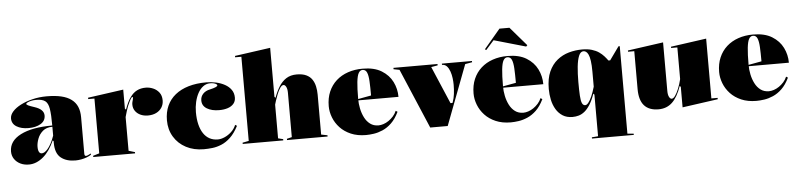

<svg xmlns="http://www.w3.org/2000/svg" viewBox="-51 -1038 6377 1532"><g transform="rotate(-5 3137.5 -272.5)"><path d="M331 -515Q399 -515 448 -503.5Q497 -492 529 -468Q561 -444 576 -408.5Q591 -373 591 -325V-32Q591 -25 593.5 -19.5Q596 -14 603 -14Q609 -14 619 -18Q629 -22 643 -30V-20Q629 -10 608 -2Q587 6 563 10.5Q539 15 516 15Q444 15 400 -20.5Q356 -56 356 -140Q356 -142 356 -143.5Q356 -145 356 -147.5Q356 -150 356 -154L349 -160Q331 -119 308.5 -86.5Q286 -54 259.5 -31.5Q233 -9 204 3Q175 15 144 15Q105 15 75 0Q45 -15 27.5 -41Q10 -67 10 -101Q10 -185 101.5 -232Q193 -279 356 -279Q356 -366 348.5 -412.5Q341 -459 317.5 -476.5Q294 -494 246 -494Q222 -494 203.5 -489.5Q185 -485 174.5 -479Q164 -473 164 -469Q164 -463 178 -456Q192 -449 229 -437Q302 -413 302 -364Q302 -321 263.5 -298Q225 -275 166 -275Q108 -275 70.5 -298Q33 -321 33 -364Q33 -392 57 -419Q81 -446 123 -467.5Q165 -489 218.5 -502Q272 -515 331 -515ZM356 -269Q308 -269 279 -244Q250 -219 237 -184Q224 -149 224 -119Q224 -101 227.5 -89Q231 -77 237.5 -71Q244 -65 254 -65Q264 -65 276 -72Q288 -79 301.5 -94.5Q315 -110 329 -135.5Q343 -161 356 -198Z M660 0V-10L710 -25V-464H660V-475L945 -515V-362L953 -354Q964 -385 976.5 -411Q989 -437 1002 -453Q1024 -484 1054.5 -499.5Q1085 -515 1125 -515Q1154 -515 1183 -503Q1212 -491 1231.5 -466Q1251 -441 1251 -402Q1251 -370 1235 -345Q1219 -320 1190.5 -306Q1162 -292 1124 -292Q1090 -292 1063.5 -304.5Q1037 -317 1022 -339Q1007 -361 1007 -389Q1007 -401 1009.5 -410.5Q1012 -420 1014.5 -428.5Q1017 -437 1017 -443Q1017 -450 1013 -450Q1007 -450 998 -435Q989 -420 972 -381Q966 -366 959 -343.5Q952 -321 945 -295V-25L995 -10V0Z M1545 15Q1465 15 1403 -17.5Q1341 -50 1306 -108Q1271 -166 1271 -240Q1271 -305 1294 -356Q1317 -407 1361 -442.5Q1405 -478 1467.5 -496.5Q1530 -515 1609 -515Q1649 -515 1688 -506.5Q1727 -498 1758.5 -480.5Q1790 -463 1808.5 -436.5Q1827 -410 1827 -374Q1827 -345 1810 -325Q1793 -305 1763 -295Q1733 -285 1694 -285Q1635 -285 1596.5 -308Q1558 -331 1558 -374Q1558 -405 1578.5 -427Q1599 -449 1634 -456Q1696 -470 1696 -483Q1696 -489 1688.5 -494Q1681 -499 1668.5 -502Q1656 -505 1640 -505Q1609 -505 1584 -486.5Q1559 -468 1542 -436.5Q1525 -405 1516 -366Q1507 -327 1507 -285Q1507 -230 1517.5 -187Q1528 -144 1548 -114Q1568 -84 1597 -68.5Q1626 -53 1663 -53Q1688 -53 1717 -65.5Q1746 -78 1771.5 -101.5Q1797 -125 1810 -157L1824 -148Q1794 -90 1759 -57Q1724 -24 1686.5 -8.5Q1649 7 1613 11Q1577 15 1545 15Z M2537 -10V0H2212V-10L2252 -20V-375Q2252 -406 2243 -423Q2234 -440 2222 -440Q2208 -440 2194.5 -420Q2181 -400 2170 -372.5Q2159 -345 2151.5 -321.5Q2144 -298 2142 -290V-20L2182 -10V0H1857V-10L1907 -20V-694H1857V-705L2142 -745V-352L2150 -344Q2167 -392 2191 -431Q2215 -470 2249.5 -492.5Q2284 -515 2334 -515Q2380 -515 2410 -501Q2440 -487 2456.5 -462.5Q2473 -438 2480 -406.5Q2487 -375 2487 -340V-20Z M2862 -515Q2955 -515 3013.5 -479Q3072 -443 3100 -386.5Q3128 -330 3128 -266H2802V-276L2911 -296Q2911 -364 2908.5 -410.5Q2906 -457 2895.5 -481Q2885 -505 2861 -505Q2841 -505 2829 -484Q2817 -463 2811.5 -413.5Q2806 -364 2806 -276Q2806 -239 2814 -200Q2822 -161 2839 -127.5Q2856 -94 2883.5 -73.5Q2911 -53 2950 -53Q2968 -53 2989.5 -60Q3011 -67 3031.5 -81Q3052 -95 3069 -114Q3086 -133 3096 -157L3110 -148Q3083 -92 3049 -59.5Q3015 -27 2978 -11Q2941 5 2906.5 10Q2872 15 2844 15Q2775 15 2723 -7.5Q2671 -30 2636.5 -67Q2602 -104 2584.5 -149.5Q2567 -195 2567 -240Q2567 -305 2589 -356Q2611 -407 2650.5 -442.5Q2690 -478 2744 -496.5Q2798 -515 2862 -515Z M3359 0 3155 -480 3108 -489V-500H3461V-489L3409 -480L3537 -180H3553L3556 -188Q3566 -215 3570.5 -250Q3575 -285 3575 -324Q3575 -348 3571.5 -376.5Q3568 -405 3559 -431Q3550 -457 3535 -473.5Q3520 -490 3496 -490V-500H3737V-490L3681 -480L3499 0Z M4022 -515Q4115 -515 4173.5 -479Q4232 -443 4260 -386.5Q4288 -330 4288 -266H3962V-276L4071 -296Q4071 -364 4068.5 -410.5Q4066 -457 4055.5 -481Q4045 -505 4021 -505Q4001 -505 3989 -484Q3977 -463 3971.5 -413.5Q3966 -364 3966 -276Q3966 -239 3974 -200Q3982 -161 3999 -127.5Q4016 -94 4043.5 -73.5Q4071 -53 4110 -53Q4128 -53 4149.5 -60Q4171 -67 4191.5 -81Q4212 -95 4229 -114Q4246 -133 4256 -157L4270 -148Q4243 -92 4209 -59.5Q4175 -27 4138 -11Q4101 5 4066.5 10Q4032 15 4004 15Q3935 15 3883 -7.5Q3831 -30 3796.5 -67Q3762 -104 3744.5 -149.5Q3727 -195 3727 -240Q3727 -305 3749 -356Q3771 -407 3810.5 -442.5Q3850 -478 3904 -496.5Q3958 -515 4022 -515ZM3858 -577 3848 -584 3978 -738H4058L4188 -587L4178 -577L3923 -650Z M4637 200V190L4687 186V-148L4679 -156Q4660 -102 4638.5 -68.5Q4617 -35 4594.5 -17Q4572 1 4548 8Q4524 15 4498 15Q4452 15 4419.5 -5.5Q4387 -26 4366.5 -60.5Q4346 -95 4337 -137.5Q4328 -180 4328 -224Q4328 -307 4353 -362.5Q4378 -418 4420 -452Q4462 -486 4514 -500.5Q4566 -515 4620 -515Q4665 -515 4698 -505Q4731 -495 4754 -479Q4777 -463 4793.5 -444.5Q4810 -426 4822 -409H4836L4912 -515H4922V186L4972 190V200ZM4607 -70Q4619 -70 4632.5 -86.5Q4646 -103 4660 -134.5Q4674 -166 4687 -211V-330Q4687 -384 4682 -418Q4677 -452 4668.5 -469.5Q4660 -487 4650 -493.5Q4640 -500 4630 -500Q4606 -500 4592.5 -467.5Q4579 -435 4573.5 -380.5Q4568 -326 4568 -259Q4568 -192 4570.5 -150Q4573 -108 4581.5 -89Q4590 -70 4607 -70Z M5187 14Q5111 14 5072.5 -29.5Q5034 -73 5034 -161V-465H4984V-475L5269 -515V-126Q5269 -95 5278 -78Q5287 -61 5299 -61Q5312 -61 5326.5 -81Q5341 -101 5355 -135Q5369 -169 5379 -211V-465H5329V-475L5614 -515V-36H5664V-25L5379 15V-149L5371 -157Q5340 -68 5296 -27Q5252 14 5187 14Z M5989 -515Q6082 -515 6140.5 -479Q6199 -443 6227 -386.5Q6255 -330 6255 -266H5929V-276L6038 -296Q6038 -364 6035.5 -410.5Q6033 -457 6022.5 -481Q6012 -505 5988 -505Q5968 -505 5956 -484Q5944 -463 5938.5 -413.5Q5933 -364 5933 -276Q5933 -239 5941 -200Q5949 -161 5966 -127.5Q5983 -94 6010.5 -73.5Q6038 -53 6077 -53Q6095 -53 6116.5 -60Q6138 -67 6158.5 -81Q6179 -95 6196 -114Q6213 -133 6223 -157L6237 -148Q6210 -92 6176 -59.5Q6142 -27 6105 -11Q6068 5 6033.5 10Q5999 15 5971 15Q5902 15 5850 -7.5Q5798 -30 5763.5 -67Q5729 -104 5711.5 -149.5Q5694 -195 5694 -240Q5694 -305 5716 -356Q5738 -407 5777.5 -442.5Q5817 -478 5871 -496.5Q5925 -515 5989 -515Z"/></g></svg>

Font: Kalnia Thin
Style: Bold
Weight: 700
Version: Version 1.105